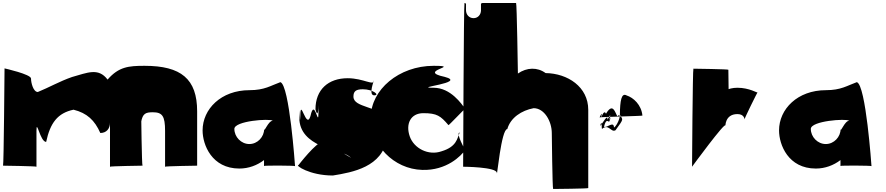

<svg xmlns="http://www.w3.org/2000/svg" viewBox="-169 -1095 5856 1269"><path d="M72 7V-230C72 -316 96 -157 136 -157C163 -283 212 -348 317 -370C406 -348 457 -300 494 -216C534 -216 558 -244 558 -284V7C558 3 773 0 773 0C768 0 764 -352 764 -352V-289C774 -345 794 -353 841 -353C904 -353 922 -328 922 -230V7C922 3 1134 0 1134 0V-359C1134 -574 1027 -660 787 -660C681 -660 616 -654 542 -569C481 -650 408 -614 307 -586C226 -558 153 -516 81 -487C51 -487 36 -548 36 -576C36 -604 -139 -643 -139 -643C-139 -643 -144 0 -149 0C-149 0 72 3 72 7Z M1781 3C1781 3 1744 -536 1684 -552C1620 -529 1580 -499 1480 -499C1292 -499 1170 -374 1170 -233C1170 -138 1231 19 1413 19C1474 19 1530 -2 1576 -37V2C1576 -2 1781 -1 1781 3ZM1380 -243C1380 -296 1613 -313 1634 -297C1603 -297 1577 -215 1577 -243C1577 -190 1533 -143 1479 -143C1425 -143 1380 -190 1380 -243Z M2129 -578C2001 -578 1916 -503 1916 -372C1941 -276 1936 -487 1936 -355C1936 -237 1911 -459 1883 -328C1855 -232 1816 -459 1816 -328C1812 -232 1809 -455 1809 -319C1809 -218 1877 -168 1946 -134C2018 -96 2116 -93 2156 -47C2196 -5 2191 -8 2160 -47C2089 -87 1979 -156 1961 -156C1921 -156 1804 -4 1804 -4C1779 -4 1876 65 2031 65C2162 44 2360 8 2388 -181C2416 -312 2345 -360 2260 -386C2209 -404 2167 -418 2167 -457C2167 -492 2184 -505 2229 -505C2297 -505 2344 -465 2304 -465C2264 -465 2303 -564 2303 -564C2303 -524 2234 -578 2129 -578Z M2905 -376C2883 -407 2810 -515 2697 -515C2547 -515 2924 -547 2770 -587C2580 -627 2891 -660 2697 -660C2467 -660 2282 -501 2282 -320C2278 -139 2432 23 2622 28C2783 33 2879 -65 2905 -103C2905 -103 2841 -219 2869 -219C2853 -181 2850 -125 2749 -95C2664 -65 2567 -113 2539 -194C2511 -275 2544 -347 2629 -347C2719 -347 2743 -329 2795 -268C2795 -263 2901 -376 2905 -376Z M3242 -1075H3020C3015 -1075 3010 -1072 3010 -1068V-1025C3009 -998 2990 -975 2961 -975C2931 -975 2911 -999 2911 -1027V-1068C2911 -1072 2906 -1075 2901 -1075C2896 -1075 2892 3 2892 7C2892 7 3115 8 3115 48C3115 88 3144 -242 3184 -242C3205 -317 3278 -365 3358 -380C3429 -380 3478 -293 3478 -215C3478 -211 3482 154 3487 154C3492 154 3719 152 3719 148V-369C3719 -521 3583 -610 3437 -612C3383 -652 3313 -650 3254 -609C3254 -613 3247 -1075 3242 -1075Z M4077 -331C4074 -328 3790 -322 3794 -319C3819 -374 3802 -316 3805 -318C3826 -377 3836 -343 3836 -343C3882 -421 3897 -350 3911 -326C3946 -361 3916 -268 3889 -252C3888 -298 3843 -248 3823 -257C3838 -319 3851 -286 3858 -292C3882 -353 3861 -300 3858 -304C3876 -367 3849 -306 3846 -304C3850 -349 3813 -277 3797 -262C3813 -316 3805 -248 3810 -243C3855 -280 3869 -217 3899 -234C3957 -314 3948 -301 3928 -336C3929 -430 3938 -484 3973 -464C4017 -450 4070 -403 4077 -331Z M4405 7C4405 7 4626 -295 4626 -265C4626 -252 4618 -341 4705 -341C4751 -341 4752 -306 4752 -306C4748 -306 4838 -489 4838 -484C4838 -479 4784 -515 4705 -515C4579 -515 4537 -404 4577 -404C4617 -404 4644 -436 4647 -476L4645 -634C4645 -638 4419 -641 4414 -641C4409 -641 4405 3 4405 7Z M5591 3C5591 3 5554 -536 5494 -552C5430 -529 5390 -499 5290 -499C5102 -499 4980 -374 4980 -233C4980 -138 5041 19 5223 19C5284 19 5340 -2 5386 -37V2C5386 -2 5591 -1 5591 3ZM5190 -243C5190 -296 5423 -313 5444 -297C5413 -297 5387 -215 5387 -243C5387 -190 5343 -143 5289 -143C5235 -143 5190 -190 5190 -243Z"/></svg>

Font: PlasticEraser
Style: Regular
Weight: 400
Foundry: Cannot Into Space Fonts
Version: Version 0.43